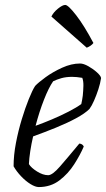

<svg xmlns="http://www.w3.org/2000/svg" viewBox="-20 -757 429 777"><path d="M137 0Q123 0 103.5 -12Q84 -24 65.5 -43.5Q47 -63 35 -84Q35 -129 44.5 -178.5Q54 -228 68 -274Q82 -320 96.5 -356Q111 -392 122 -409Q135 -423 164.5 -444.5Q194 -466 231.5 -483Q269 -500 304 -500Q318 -500 337.5 -489Q357 -478 372.5 -464Q388 -450 389 -441Q386 -420 378 -395.5Q370 -371 360.5 -349.5Q351 -328 342 -316Q324 -298 288 -278.5Q252 -259 206.5 -240.5Q161 -222 114 -205Q107 -175 102.5 -145.5Q98 -116 97 -93Q106 -78 130 -63Q154 -48 175 -48Q192 -48 222.5 -83Q253 -118 301 -176Q314 -175 319 -164Q305 -131 280.5 -92.5Q256 -54 220.5 -27Q185 0 137 0ZM124 -248Q155 -259 190.5 -274Q226 -289 258 -305.5Q290 -322 309 -336Q313 -354 315 -370Q317 -390 317.5 -409.5Q318 -429 313 -442Q302 -444 291 -445Q280 -446 272 -446Q247 -446 228 -440.5Q209 -435 195 -428Q177 -402 158 -353.5Q139 -305 124 -248ZM331 -564 188 -690Q196 -707 214.5 -722Q233 -737 244 -737Q256 -737 288.5 -695Q321 -653 358 -583Q349 -571 331 -564Z"/></svg>

Font: Texturina Thin
Style: Italic
Weight: 100
Italic angle: -11°
Designer: Guillermo Torres Carreño
Foundry: Omnibus-Type
Version: Version 1.002; ttfautohint (v1.8.3)